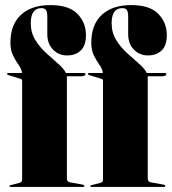

<svg xmlns="http://www.w3.org/2000/svg" viewBox="-20 -735 676 755"><path d="M243 -33Q243 -20.5 255 -18L305 -9Q312 -7.5 312 -4Q312 0 307 0H21Q17 0 17 -3Q17 -6 22 -7L57 -16Q67 -19 67 -28V-416Q67 -423.5 61 -425L12 -440Q8 -441.5 8 -444Q8 -448 13 -448H66.5Q65 -463 53.8 -478.8Q42.5 -494.5 31.8 -515.8Q21 -537 21 -567Q21 -638.5 62.5 -676.8Q104 -715 178 -715Q251 -715 284.5 -680.5Q318 -646 318 -597Q318 -556 297.5 -536.5Q277 -517 244 -517Q210.5 -517 188.2 -540.2Q166 -563.5 166 -601V-671Q166 -688.5 160.8 -695.8Q155.5 -703 143 -703Q101 -703 101 -644Q101 -606.5 119 -577.5Q137 -548.5 162.2 -525.8Q187.5 -503 209.2 -484Q231 -465 239 -448H309Q316 -448 316 -444Q316 -435 299 -435H243ZM561 -33Q561 -20.5 573 -18L623 -9Q630 -7.5 630 -4Q630 0 625 0H339Q335 0 335 -3Q335 -6 340 -7L375 -16Q385 -19 385 -28V-416Q385 -423.5 379 -425L330 -440Q326 -441.5 326 -444Q326 -448 331 -448H384.5Q383 -463 371.8 -478.8Q360.5 -494.5 349.8 -515.8Q339 -537 339 -567Q339 -638.5 380.5 -676.8Q422 -715 496 -715Q569 -715 602.5 -680.5Q636 -646 636 -597Q636 -556 615.5 -536.5Q595 -517 562 -517Q528.5 -517 506.2 -540.2Q484 -563.5 484 -601V-671Q484 -688.5 478.8 -695.8Q473.5 -703 461 -703Q419 -703 419 -644Q419 -606.5 437 -577.5Q455 -548.5 480.2 -525.8Q505.5 -503 527.2 -484Q549 -465 557 -448H627Q634 -448 634 -444Q634 -435 617 -435H561Z"/></svg>

Font: Fraunces 144pt Black
Style: Regular
Weight: 900
Version: Version 1.000;[0bf87f6ff]